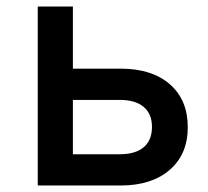

<svg xmlns="http://www.w3.org/2000/svg" viewBox="-20 -570 640 590"><path d="M96 0V-550H204V-359H351Q447 -359 502 -311Q557 -263 557 -179Q557 -96 501.5 -48Q446 0 351 0ZM204 -96H348Q396 -96 421.5 -117.5Q447 -139 447 -180Q447 -220 421.5 -241.5Q396 -263 348 -263H204Z"/></svg>

Font: JetBrains Mono SemiBold
Style: Regular
Weight: 472
Monospace: yes
Designer: Philipp Nurullin, Konstantin Bulenkov
Foundry: JetBrains
Version: Version 2.305; ttfautohint (v1.8.4.7-5d5b)